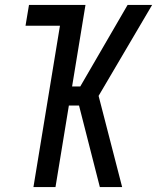

<svg xmlns="http://www.w3.org/2000/svg" viewBox="-20 -755 640 775"><path d="M383 0 299 -329H258L204 0H115L222 -651H83L97 -735H325L271 -406H304L495 -735H594L378 -368L473 0Z"/></svg>

Font: Iosevka Medium Extended
Style: Italic
Weight: 500
Width: 7
Italic angle: -9°
Monospace: yes
Designer: Belleve Invis
Foundry: Belleve Invis
Version: Version 32.5.0; ttfautohint (v1.8.4)